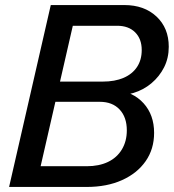

<svg xmlns="http://www.w3.org/2000/svg" viewBox="-20 -740 688 760"><path d="M93 0 112 -82H323Q372 -82 407.5 -99Q443 -116 462.5 -148.5Q482 -181 482 -224Q482 -276 453.5 -306.5Q425 -337 375 -337H170L188 -417H386Q435 -417 469.5 -432Q504 -447 522.5 -475Q541 -503 541 -542Q541 -586 515 -612Q489 -638 444 -638H238L257 -720H472Q551 -720 599.5 -674.5Q648 -629 648 -555Q648 -510 629.5 -473.5Q611 -437 579.5 -410.5Q548 -384 508 -372Q468 -360 424 -364L435 -385Q507 -377 548.5 -331Q590 -285 590 -214Q590 -150 556.5 -102Q523 -54 463 -27Q403 0 323 0ZM16 0 181 -720H287L122 0Z"/></svg>

Font: Instrument Sans Medium
Style: Italic
Weight: 500
Italic angle: -13°
Designer: Rodrigo Fuenzalida
Foundry: fragTYPE
Version: Version 1.000;gftools[0.9.28]